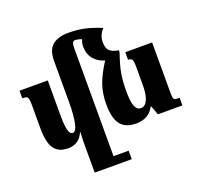

<svg xmlns="http://www.w3.org/2000/svg" viewBox="-163 -941 1417 1359"><g transform="rotate(-20 546.0 -262.0)"><path d="M1070 -57V0H886L860 -69H856Q838 -32 803.5 -11.5Q769 9 722 9Q639 9 602.5 -39.5Q566 -88 566 -190Q566 -271 588.5 -336.5Q611 -402 665 -486Q611 -501 581.5 -538.5Q552 -576 552 -630Q552 -656 563 -683Q535 -694 511 -694Q489 -694 489 -642V171H603V235H353H324V0Q324 -16 326 -46L327 -69H324Q290 9 209 9Q134 9 102 -39Q70 -87 70 -190V-360Q70 -396 67 -411Q64 -426 54.5 -430.5Q45 -435 22 -435V-492H235V-225Q235 -156 244 -119Q253 -82 275 -82Q299 -82 311.5 -139.5Q324 -197 324 -291V-606Q324 -690 367 -724.5Q410 -759 484 -759Q552 -759 608 -747Q664 -735 732 -706Q693 -667 693 -613Q693 -573 710 -551.5Q727 -530 781 -520V-506Q751 -420 741 -363.5Q731 -307 731 -225Q731 -151 745 -116.5Q759 -82 789 -82Q820 -82 838 -120Q856 -158 856 -231V-371Q856 -411 848.5 -423Q841 -435 819 -435V-492H1021V-121Q1021 -88 1023.5 -76Q1026 -64 1035.5 -60.5Q1045 -57 1070 -57Z"/></g></svg>

Font: Noto Serif Armenian Black Cond
Style: Regular
Weight: 900
Width: 3
Designer: Monotype Design team
Foundry: Monotype Imaging Inc.
Version: Version 1.000